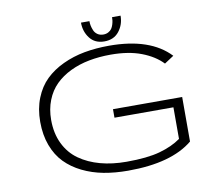

<svg xmlns="http://www.w3.org/2000/svg" viewBox="-91 -970 1232 1089"><g transform="rotate(-10 525.0 -425.0)"><path d="M671 -862.5Q671 -811.5 641 -773Q611 -734.5 556 -734.5Q501.5 -734.5 472.2 -772.8Q443 -811 443 -862.5H491.5Q491.5 -850 494 -837Q496.5 -824 502.8 -808.8Q509 -793.5 523 -783.8Q537 -774 557 -774Q573 -774 585.5 -780.8Q598 -787.5 604.8 -797.2Q611.5 -807 615.5 -820Q619.5 -833 620.8 -843Q622 -853 622 -862.5ZM935 -347.5V-91Q811.5 11 561.5 11Q486 11 421 -1.2Q356 -13.5 299.5 -41.2Q243 -69 203 -110Q163 -151 140.2 -211.8Q117.5 -272.5 117.5 -348Q117.5 -423.5 141.8 -484.2Q166 -545 208 -585.8Q250 -626.5 308.8 -654Q367.5 -681.5 434.2 -693.8Q501 -706 577 -706Q813.5 -706 926 -586.5L872 -551Q827.5 -598 753.8 -626.2Q680 -654.5 577 -654.5Q510.5 -654.5 452 -643.2Q393.5 -632 343.2 -607.8Q293 -583.5 257 -548Q221 -512.5 200.8 -461.2Q180.5 -410 180.5 -348Q180.5 -270.5 209.5 -210.8Q238.5 -151 290.5 -114.2Q342.5 -77.5 410.8 -59Q479 -40.5 561.5 -40.5Q681 -40.5 753.8 -60.8Q826.5 -81 876 -116.5V-298.5H536.5V-347.5Z"/></g></svg>

Font: League Mono Extended UltraLight
Style: Regular
Weight: 200
Width: 9
Designer: Tyler Finck
Foundry: The League of Moveable Type / Tyler Finck
Version: Version 2.210